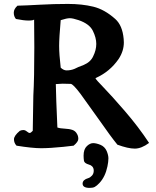

<svg xmlns="http://www.w3.org/2000/svg" viewBox="-20 -753 781 959"><path d="M397.5 24.4Q397.5 -7.8 414.1 -23.4Q429.7 -38.1 445.3 -38.1Q460.9 -38.1 482.4 -29.3Q502.9 -20.5 512.7 1Q521.5 21.5 521.5 38.1Q521.5 54.7 516.6 78.1Q505.9 129.9 476.6 161.1Q463.9 174.8 453.1 180.7Q444.3 185.5 427.7 185.5Q392.6 185.5 392.6 164.1Q392.6 164.1 392.6 163.1Q393.6 144.5 420.9 136.7Q430.7 133.8 439.5 124Q448.2 114.3 448.2 99.6Q448.2 85.9 440.4 78.1Q433.6 71.3 424.8 69.3Q401.4 62.5 399.4 50.3Q397.5 38.1 397.5 24.4ZM597.7 -558.6 598.6 -541Q598.6 -498 572.3 -458Q528.3 -394.5 458 -363.3L457 -362.3Q457 -357.4 496.6 -316.9Q536.1 -276.4 604 -197.8Q671.9 -119.1 724.6 -39.1Q686.5 -10.7 653.3 -10.7Q620.1 -10.7 566.4 -30.3Q532.2 -72.3 476.6 -152.3L382.8 -283.2Q344.7 -334 333 -334L293 -335Q282.2 -335 258.8 -333Q259.8 -267.6 266.6 -116.2Q280.3 -111.3 303.2 -110.4Q326.2 -109.4 341.8 -104Q357.4 -98.6 365.2 -83Q371.1 -73.2 371.1 -59.1Q371.1 -44.9 347.7 -25.4Q327.1 -23.4 295.9 -19.5Q228.5 -12.7 185.1 -12.7Q141.6 -12.7 62.5 -25.4Q49.8 -39.1 49.8 -57.1Q49.8 -75.2 79.1 -99.6Q87.9 -103.5 96.7 -103.5Q105.5 -103.5 114.3 -96.2Q123 -88.9 128.4 -88.9Q133.8 -88.9 143.6 -99.6L146.5 -275.4Q151.4 -361.3 151.4 -516.6L150.4 -655.3Q145.5 -650.4 122.1 -650.4Q98.6 -650.4 59.6 -658.2Q48.8 -670.9 48.8 -689.5Q48.8 -708 67.4 -724.6Q110.4 -725.6 179.7 -729.5Q249 -733.4 319.3 -733.4Q389.6 -733.4 445.8 -719.7Q502 -706.1 555.7 -658.2Q591.8 -626 597.7 -558.6ZM283.2 -652.3Q275.4 -564.5 275.4 -523.4Q275.4 -482.4 283.2 -415Q297.9 -401.4 312.5 -401.4Q334 -401.4 352.5 -409.2L371.1 -418Q383.8 -422.9 398.4 -428.7Q432.6 -443.4 445.3 -471.7Q460.9 -502.9 460.9 -533.7Q460.9 -564.5 443.8 -599.1Q426.8 -633.8 373 -652.3Q343.8 -662.1 328.6 -662.1Q313.5 -662.1 283.2 -652.3Z"/></svg>

Font: Essays1743
Style: Medium
Weight: 500
Designer: Based on the typeface in a 1743 English translation of the essays of Montaigne.  PostScript/TrueType font designed by Jo
Version: Version 002.100